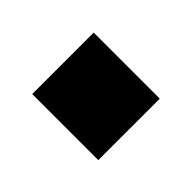

<svg xmlns="http://www.w3.org/2000/svg" viewBox="-45 -193 265 265"><g transform="rotate(45 87.5 -60.0)"><path d="M23 0V-120H152V0Z"/></g></svg>

Font: Rokkitt ExtraBold
Style: Regular
Weight: 800
Version: Version 3.103